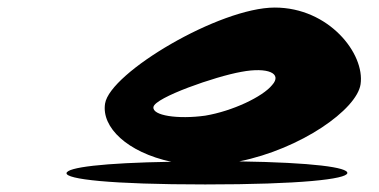

<svg xmlns="http://www.w3.org/2000/svg" viewBox="-20 -732 1004 508"><path d="M156 -274C154 -258 271 -244 523 -244C775 -244 897 -258 899 -274C901 -289 809 -302 613 -305C776 -338 924 -442 934 -509C946 -590 850 -712 707 -712C561 -712 271 -540 258 -458C248 -395 317 -329 433 -304C251 -301 158 -289 156 -274ZM386 -449C390 -474 550 -530 619 -542C688 -555 728 -538 700 -507C675 -476 595 -438 523 -426C451 -416 382 -426 386 -449Z"/></svg>

Font: Ampere
Style: SCUltExtIta
Weight: 400
Version: Version 1